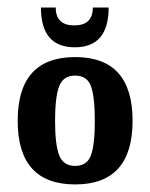

<svg xmlns="http://www.w3.org/2000/svg" viewBox="-20 -479 397 507"><path d="M225.1 -459.1Q225.1 -411.9 176.2 -411.9Q127.2 -411.9 127.2 -459.1H88.1Q88.1 -354.1 177.5 -354.1Q266.9 -354.1 266.9 -459.1ZM330.1 -160.1Q330.1 -328.3 178.4 -328.3Q26.7 -328.3 26.7 -160.1Q26.7 8 178.4 8Q330.1 8 330.1 -160.1ZM125.4 -160.1Q125.4 -222.4 136.1 -250.9Q146.8 -279.4 178.4 -279.4Q210 -279.4 220.2 -251.3Q230.4 -223.3 230.4 -160.1Q230.4 -97 220.2 -69Q210 -40.9 178.4 -40.9Q146.8 -40.9 136.1 -69.4Q125.4 -97.9 125.4 -160.1Z"/></svg>

Font: Gidugu
Style: Regular
Weight: 400
Designer: Purushoth Kumar Guthula
Foundry: Silicon Andhra, USA.
Version: Version 1.0.5; ttfautohint (v1.2.25-373a) -l 7 -r 28 -G 50 -